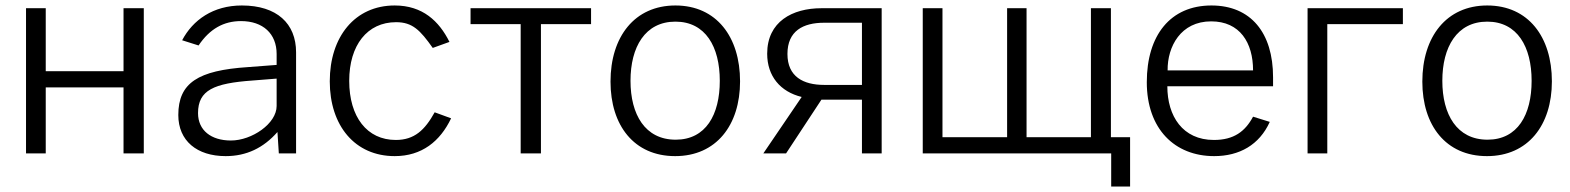

<svg xmlns="http://www.w3.org/2000/svg" viewBox="-20 -560 5733 701"><path d="M75 -530V0H147V-241H431V0H505V-530H431V-300H147V-530Z M804 10C880 10 942 -20 993 -78L998 0H1061V-369C1061 -474 991 -540 863 -540C758 -540 684 -487 645 -413L705 -394C746 -455 797 -483 860 -483C940 -483 990 -437 990 -363V-323L885 -315C704 -303 631 -258 631 -140C631 -46 699 10 804 10ZM823 -47C751 -47 703 -84 703 -147C703 -231 761 -256 902 -266L990 -273V-173C990 -109 900 -47 823 -47Z M1421 -540C1276 -540 1184 -426 1184 -263C1184 -101 1276 10 1421 10C1520 10 1587 -44 1627 -128L1567 -150C1531 -85 1493 -49 1425 -49C1320 -49 1255 -133 1255 -265C1255 -395 1321 -479 1426 -479C1486 -479 1514 -450 1560 -385L1621 -407C1583 -483 1523 -540 1421 -540Z M1698 -472H1881V0H1955V-472H2138V-530H1698Z M2445 10C2595 10 2682 -103 2682 -263C2682 -425 2596 -540 2446 -540C2297 -540 2209 -426 2209 -262C2209 -102 2295 10 2445 10ZM2447 -50C2335 -50 2282 -142 2282 -265C2282 -388 2335 -481 2446 -481C2556 -481 2608 -389 2608 -265C2608 -141 2557 -50 2447 -50Z M2850 0 2979 -196H3127V0H3199V-530H2979C2873 -530 2781 -481 2781 -364C2781 -282 2829 -225 2907 -206L2767 0ZM2989 -250C2913 -250 2855 -280 2855 -363C2855 -447 2912 -477 2989 -477H3127V-250Z M3349 0H4037V121H4106V-59H4036V-530H3963V-59H3728V-530H3657V-59H3421V-530H3349Z M4628 -245V-278C4628 -440 4547 -540 4403 -540C4253 -540 4167 -431 4167 -260C4167 -89 4269 10 4413 10C4505 10 4578 -31 4616 -115L4555 -134C4526 -80 4485 -49 4412 -49C4298 -49 4242 -136 4242 -245ZM4243 -303C4242 -390 4291 -482 4402 -482C4507 -482 4555 -404 4555 -303Z M4754 -530V0H4826V-472H5102V-530Z M5409 10C5559 10 5646 -103 5646 -263C5646 -425 5560 -540 5410 -540C5261 -540 5173 -426 5173 -262C5173 -102 5259 10 5409 10ZM5411 -50C5299 -50 5246 -142 5246 -265C5246 -388 5299 -481 5410 -481C5520 -481 5572 -389 5572 -265C5572 -141 5521 -50 5411 -50Z"/></svg>

Font: Cheyenne Sans Light
Style: Regular
Weight: 300
Designer: The Public Sans project authors (U.S. Web Design System), Libre Franklin designed by Pablo Impallari and Rodrigo Fuenzal
Foundry: The Cheyenne Sans Project Authors
Version: Version 2.007